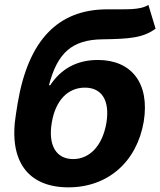

<svg xmlns="http://www.w3.org/2000/svg" viewBox="-20 -766 665 796"><path d="M625 -647 595.2 -745.7C558.9 -722.7 502.1 -728.3 420.8 -727.3C221.6 -725.5 97.7 -601.6 53.3 -338.4L46.2 -293.7C13.5 -95.5 98.4 10.7 263.5 10.7C428.3 10.7 547.6 -95.9 576 -262.1C601.6 -422.2 524.1 -517.4 385.7 -517.4C297.2 -517.4 232.2 -479.4 188.2 -412.6H182.9C218 -546.5 278.1 -601.6 405.2 -603C517 -604.8 572.4 -608.7 625 -647ZM194.6 -257.1C209.9 -350.1 261.4 -402.7 332 -402.7C401.6 -402.7 436.1 -350.1 421.2 -257.1C405.5 -163.7 353 -106.5 283.4 -106.5C212.4 -106.5 179 -164.1 194.6 -257.1Z"/></svg>

Font: Margiela Sans
Style: Bold Italic
Weight: 700
Italic angle: -9.39999°
Designer: Stefan Endress, Andreas Faust
Version: Version 1.100;FEAKit 1.0